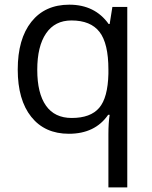

<svg xmlns="http://www.w3.org/2000/svg" viewBox="-20 -565 653 825"><path d="M288.1 -58.1Q369.1 -58.1 406.2 -101.6Q443.4 -145 445.8 -248V-266.1Q445.8 -378.4 407.7 -427.7Q369.6 -477.1 287.1 -477.1Q215.8 -477.1 178 -421.6Q140.1 -366.2 140.1 -265.1Q140.1 -164.1 177.5 -111.1Q214.8 -58.1 288.1 -58.1ZM275.9 9.8Q172.4 9.8 114.3 -63Q56.2 -135.7 56.2 -266.1Q56.2 -397.5 114.7 -471.2Q173.3 -544.9 277.8 -544.9Q387.7 -544.9 446.8 -461.9H451.2L462.9 -535.2H526.9V240.2H445.8V11.2Q445.8 -37.6 451.2 -71.8H444.8Q388.7 9.8 275.9 9.8Z"/></svg>

Font: f0_46894 
Style: Regular
Weight: 400
Foundry: Ascender Corporation
Version: Version 1.10